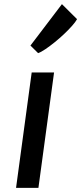

<svg xmlns="http://www.w3.org/2000/svg" viewBox="-20 -907 392 927"><path d="M57.5 0 133 -557H241L165.5 0ZM164 -650.5 127 -687 279 -887 352 -814.5Q345 -801.5 328.2 -782.5Q311.5 -763.5 289.5 -742.8Q267.5 -722 244 -703Q220.5 -684 199.5 -669.8Q178.5 -655.5 164 -650.5Z"/></svg>

Font: Koeln Type Sans
Style: Italic
Weight: 400
Italic angle: -7.5°
Designer: Eben Sorkin
Foundry: Eben Sorkin
Version: Version 2.001